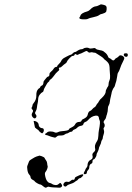

<svg xmlns="http://www.w3.org/2000/svg" viewBox="-20 -658 614 893"><path d="M354 155Q365 151 367 154Q369 157 362 164Q355 171 351 171Q347 171 343.5 176Q340 181 337 182Q334 183 328 188Q321 194 301 200Q294 202 291 206Q283 214 276 205Q273 201 276 196Q282 184 297 188Q302 189 308.5 183Q315 177 319 178Q327 180 328 171Q329 166 335.5 163.5Q342 161 344 159.5Q346 158 354 155ZM160 67Q162 64 174 68.5Q186 73 187.5 77Q189 81 194 87.5Q199 94 199.5 102.5Q200 111 201.5 114Q203 117 200 126Q197 135 193 140Q188 145 189 154Q192 174 199 184Q205 192 211.5 193Q218 194 222 197.5Q226 201 236 202.5Q246 204 252.5 198Q259 192 261 193Q263 194 266 198.5Q269 203 269 206Q269 209 265 212Q261 215 258 215Q218 214 209 211Q204 209 199.5 212Q195 215 193 215Q188 215 174 203Q170 200 167 200Q163 200 153.5 194.5Q144 189 142 186Q140 182 133 179Q122 173 122 165Q122 160 116 154Q110 148 107.5 133Q105 118 107.5 112.5Q110 107 113 98Q115 92 117 89.5Q119 87 129 81Q143 72 151 69.5Q159 67 160 67ZM137 -92Q136 -95 136.5 -95.5Q137 -96 143 -95Q147 -94 151 -91.5Q155 -89 157.5 -85Q160 -81 160 -77Q160 -71 165 -66.5Q170 -62 175 -62Q184 -62 184 -52Q184 -47 181 -42.5Q178 -38 176 -38Q174 -38 168 -42.5Q162 -47 161 -50Q159 -53 150.5 -58.5Q142 -64 142 -68Q139 -83 137 -92ZM562 -410Q573 -411 574 -406Q576 -396 569 -394Q566 -393 561.5 -395Q557 -397 556 -401Q554 -409 562 -410ZM375 -435Q386 -438 394 -434Q399 -431 409 -433Q419 -435 421 -434.5Q423 -434 426 -431Q430 -427 443 -425Q456 -423 460.5 -420Q465 -417 468 -414Q478 -407 483 -394Q484 -389 489 -387.5Q494 -386 498.5 -381.5Q503 -377 507 -377Q509 -377 512 -379.5Q515 -382 515 -383Q515 -385 522 -388.5Q529 -392 533 -397Q538 -404 550 -398Q563 -391 555 -378Q542 -353 537 -336Q534 -327 530 -321.5Q526 -316 525 -303Q521 -277 517 -269Q516 -266 514.5 -260Q513 -254 510 -251Q507 -248 503 -238.5Q499 -229 499 -225Q499 -222 495.5 -209Q492 -196 491 -185.5Q490 -175 486 -168.5Q482 -162 482 -156Q482 -140 477 -125Q475 -121 473.5 -113Q472 -105 466 -99Q459 -90 464 -85Q467 -81 467 -74.5Q467 -68 463.5 -64.5Q460 -61 463 -53Q466 -45 462 -33Q458 -21 458 -16.5Q458 -12 454.5 -7Q451 -2 451 1Q451 7 443 23Q440 29 440 32Q440 35 436.5 43.5Q433 52 431 55Q429 57 429 63Q429 67 424 75Q419 83 417 83Q410 83 410 95Q410 101 405 103Q395 107 395 123Q395 128 389.5 133Q384 138 384 144Q384 152 375 152Q370 153 369.5 149.5Q369 146 372.5 140.5Q376 135 377 131Q378 127 382 122.5Q386 118 387 112Q387 99 394 91Q396 88 402.5 85Q409 82 410.5 76Q412 70 410 65Q408 57 416 50Q426 42 422 31Q421 27 422 18Q424 9 432 -3Q437 -11 437.5 -26.5Q438 -42 440 -52Q448 -92 443 -99Q440 -105 440 -109.5Q440 -114 436.5 -117.5Q433 -121 424 -120Q404 -117 389 -99Q384 -93 377.5 -91Q371 -89 369 -84Q367 -74 357 -73Q345 -71 338 -63Q333 -58 326.5 -56Q320 -54 318 -50Q316 -45 309 -45Q306 -45 300 -41Q294 -37 290.5 -37Q287 -37 281 -32.5Q275 -28 267.5 -28Q260 -28 254 -27.5Q248 -27 243 -22Q238 -17 234.5 -18Q231 -19 224 -20.5Q217 -22 207.5 -26Q198 -30 194 -30Q190 -30 190 -33.5Q190 -37 192 -37Q194 -37 199 -42Q204 -47 215.5 -46.5Q227 -46 231 -44Q240 -38 251 -44Q256 -47 269 -48Q296 -50 300 -55Q302 -58 302 -59Q302 -60 314 -66Q326 -72 329 -79Q335 -91 349 -91Q357 -91 359 -96.5Q361 -102 365.5 -103.5Q370 -105 378 -110.5Q386 -116 388 -125Q391 -140 401 -143Q404 -144 409.5 -150.5Q415 -157 419.5 -159Q424 -161 428 -169Q432 -177 433.5 -177Q435 -177 439.5 -186Q444 -195 454 -203Q472 -220 472 -234Q472 -238 474 -241Q476 -244 477.5 -248Q479 -252 482 -255.5Q485 -259 485 -267Q485 -275 489 -284Q493 -293 492 -306Q491 -319 490 -334Q490 -346 488.5 -353Q487 -360 483.5 -365Q480 -370 473 -376Q462 -384 462 -386Q462 -386 460.5 -387.5Q459 -389 456 -391.5Q453 -394 449.5 -396Q446 -398 442.5 -400.5Q439 -403 437 -404Q431 -407 427.5 -410Q424 -413 419.5 -413Q415 -413 410.5 -414.5Q406 -416 400 -414Q394 -412 389.5 -416.5Q385 -421 382.5 -421Q380 -421 367.5 -414.5Q355 -408 352.5 -408Q350 -408 344.5 -404.5Q339 -401 336 -404Q329 -410 326 -402Q325 -398 319 -398Q313 -398 302.5 -386.5Q292 -375 291 -370.5Q290 -366 283.5 -362Q277 -358 270 -351Q263 -344 259 -344Q251 -344 255 -336Q257 -332 250 -327Q240 -319 229 -303Q220 -291 215 -288.5Q210 -286 210 -283Q210 -280 205.5 -277Q201 -274 196 -264.5Q191 -255 187.5 -249.5Q184 -244 183 -237.5Q182 -231 177 -229Q172 -227 165 -218Q158 -209 157.5 -197Q157 -185 155 -177.5Q153 -170 152 -159.5Q151 -149 147 -142Q143 -135 143 -132.5Q143 -130 146 -126Q152 -119 148 -112Q142 -102 132 -113Q124 -123 130 -133Q137 -143 130.5 -148.5Q124 -154 129 -161Q131 -164 131 -168Q131 -172 136 -178Q149 -193 149 -213Q148 -234 158 -244Q162 -248 163.5 -248Q165 -248 167.5 -253.5Q170 -259 172 -259Q174 -259 176.5 -261Q179 -263 180.5 -266.5Q182 -270 182 -274Q182 -280 186.5 -284.5Q191 -289 195 -295Q199 -301 204 -302Q210 -303 210 -313Q210 -319 217 -324.5Q224 -330 228 -336Q234 -347 243 -347Q246 -347 246 -350Q246 -353 254 -360.5Q262 -368 264.5 -374Q267 -380 270 -382Q272 -385 278 -388.5Q284 -392 290 -395Q296 -398 301 -400.5Q306 -403 307 -403Q312 -403 318 -409.5Q324 -416 328 -416Q332 -416 336 -419Q350 -429 359 -429Q364 -429 368 -432Q372 -435 375 -435ZM439 -633Q446 -637 448.5 -637.5Q451 -638 460 -636Q470 -634 473.5 -629.5Q477 -625 476 -615Q475 -609 474.5 -606Q474 -603 472 -601.5Q470 -600 467 -598Q462 -596 456.5 -594Q451 -592 449 -592Q447 -592 440 -587Q433 -582 414 -578Q395 -574 390 -571Q384 -567 366 -568Q347 -569 349 -576Q349 -577 351 -579Q353 -581 354 -585Q357 -597 386 -605Q393 -607 400 -614Q413 -628 428 -629Q431 -629 439 -633Z"/></svg>

Font: TT2020 Style D
Style: Italic
Weight: 400
Italic angle: -15°
Version: Version 0.2.000